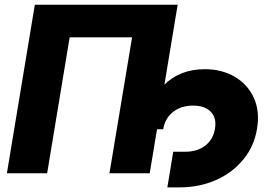

<svg xmlns="http://www.w3.org/2000/svg" viewBox="-20 -748 1177 829"><path d="M747.1 -727.5 626.5 0H452.6L550.3 -586.9H280.8L183.6 0H9.8L130.4 -727.5ZM702.6 61 728 -92.8H780.3Q832 -92.8 866.5 -119.6Q900.9 -146.5 908.2 -192.4Q916 -238.3 890.4 -265.1Q864.7 -292 813.5 -292Q761.7 -292 727.1 -264.6Q692.4 -237.3 684.6 -189.9H596.7Q616.2 -307.1 685.3 -378.2Q754.4 -449.2 864.3 -449.2Q938 -449.2 993.7 -416.5Q1049.3 -383.8 1075.9 -325.7Q1102.5 -267.6 1089.8 -192.4Q1077.6 -116.7 1030.8 -59.6Q983.9 -2.4 912.6 29.3Q841.3 61 754.9 61Z"/></svg>

Font: Inter Extra Bold
Style: Italic
Weight: 800
Italic angle: -9.39999°
Designer: Rasmus Andersson
Foundry: rsms
Version: Version 4.000;git-3c8e0fc